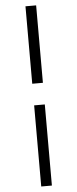

<svg xmlns="http://www.w3.org/2000/svg" viewBox="-70 -872 477 1186"><g transform="rotate(-5 169.0 -279.5)"><path d="M135.9 279.2V-223.8H202V279.2ZM202 -357.9H135.9V-838.1H202Z"/></g></svg>

Font: Noto Serif TC
Style: Regular
Weight: 200
Designer: Ryoko NISHIZUKA 西塚涼子 (kana & ideographs); Frank Grießhammer (Latin, Greek & Cyrillic); Wenlong ZHANG 张文龙 (bopomofo); San
Foundry: Adobe
Version: Version 2.001;hotconv 1.1.0;makeotfexe 2.6.0